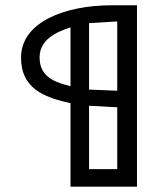

<svg xmlns="http://www.w3.org/2000/svg" viewBox="-20 -702 602 722"><path d="M314.9 -615.2C333 -615.2 403.8 -621.1 420.9 -621.1V-360.8C402.8 -360.8 332 -365.2 314.9 -365.2ZM245.1 -599.1V-377.9C197.3 -390.1 143.1 -405.8 131.3 -461.9C129.9 -469.2 128.9 -477.1 128.9 -485.8C128.9 -554.2 192.9 -582 245.1 -599.1ZM314.9 -65.9V-304.2C333 -304.2 402.8 -298.8 420.9 -298.8V-65.9ZM245.1 0H495.1V-682.1H398.9C223.1 -682.1 59.1 -618.2 59.1 -485.8C59.1 -471.2 60.5 -458 63 -445.3C80.6 -363.8 152.8 -334 245.1 -314Z"/></svg>

Font: Tuffy
Style: Regular
Weight: 500
Designer: Thatcher Ulrich, Karoly Barta and Michael Everson
Version: Version 001.270